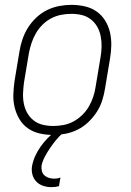

<svg xmlns="http://www.w3.org/2000/svg" viewBox="-20 -548 540 791"><path d="M199 8Q171 8 144 2Q117 -4 95.5 -19Q74 -34 60.5 -56.5Q47 -79 40.5 -105Q34 -131 35 -159Q36 -187 40 -215L60 -335Q64 -361 72.5 -386Q81 -411 95 -433.5Q109 -456 129 -475Q149 -494 173 -506Q197 -518 223 -523Q249 -528 274 -528Q302 -528 329 -522Q356 -516 377.5 -501Q399 -486 413 -463.5Q427 -441 433 -415Q439 -389 438.5 -361Q438 -333 433 -305L413 -185Q409 -159 401 -134Q393 -109 378.5 -86.5Q364 -64 344 -45Q324 -26 300 -14Q276 -2 250 3Q224 8 199 8ZM200 -29Q220 -29 241.5 -33Q263 -37 282.5 -47.5Q302 -58 318.5 -74Q335 -90 346 -109Q357 -128 364 -149Q371 -170 374 -191L394 -311Q398 -333 398.5 -355Q399 -377 395 -398Q391 -419 381 -437Q371 -455 354.5 -468Q338 -481 317.5 -486Q297 -491 274 -491Q254 -491 232.5 -487Q211 -483 191 -472.5Q171 -462 155 -446Q139 -430 128 -411Q117 -392 110 -371Q103 -350 99 -329L79 -209Q76 -187 75 -165Q74 -143 78 -122Q82 -101 92 -83Q102 -65 118.5 -52Q135 -39 156 -34Q177 -29 200 -29ZM192 223Q174 223 157.5 217.5Q141 212 129.5 200Q118 188 113.5 171Q109 154 112 136Q116 115 125 95Q134 75 147 56.5Q160 38 175.5 22Q191 6 209 -8H240L239 0Q223 14 210 30Q197 46 185.5 63Q174 80 164.5 98Q155 116 151 135Q150 146 152.5 156.5Q155 167 162.5 174Q170 181 180.5 184.5Q191 188 203 188Q209 188 216 187Q223 186 229 183L223 219Q216 221 208 222Q200 223 192 223Z"/></svg>

Font: Iosevka Term Curly XLt Obl
Style: Regular
Weight: 200
Italic angle: -9°
Designer: Belleve Invis
Foundry: Belleve Invis
Version: Version 32.3.0